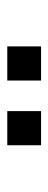

<svg xmlns="http://www.w3.org/2000/svg" viewBox="182 -924 135 540"><g transform="rotate(-90 250.0 -654.5)"><path d="M293 -607V-702H389V-607ZM111 -607V-702H207V-607Z"/></g></svg>

Font: Nunito Sans 12pt ExtraLight 11pt Medium
Style: Regular
Weight: 500
Version: Version 3.101;gftools[0.9.27]